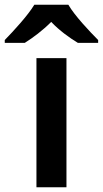

<svg xmlns="http://www.w3.org/2000/svg" viewBox="-72 -837 432 806"><path d="M215 -817H72C45 -772 -15 -707 -52 -669V-657H32C67 -679 107 -709 143 -745C177 -709 220 -678 255 -657H340V-669C303 -706 241 -772 215 -817ZM207 -51V-593H81V-51Z"/></svg>

Font: Noto Sans Tamil UI SemiBold
Style: Regular
Weight: 600
Designer: Jelle Bosma - Monotype Design Team
Foundry: Monotype Imaging Inc.
Version: Version 2.004